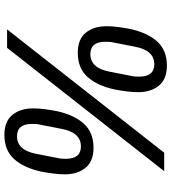

<svg xmlns="http://www.w3.org/2000/svg" viewBox="26 -776 762 853"><g transform="rotate(90 406.5 -349.0)"><path d="M110 0 658 -698H740L192 0ZM220 -370Q282 -370 298 -456L317 -553Q319 -561 319.5 -570.5Q320 -580 320 -587Q320 -654 265 -654Q203 -654 187 -568L168 -471Q166 -463 165.5 -453.5Q165 -444 165 -437Q165 -370 220 -370ZM214 -314Q154 -314 125 -349.5Q96 -385 96 -442Q96 -465 99.5 -492.5Q103 -520 108 -546Q125 -624 164 -667Q203 -710 271 -710Q331 -710 360 -674.5Q389 -639 389 -582Q389 -559 385.5 -531.5Q382 -504 377 -478Q360 -400 321 -357Q282 -314 214 -314ZM585 -44Q647 -44 663 -130L682 -227Q684 -235 684.5 -244.5Q685 -254 685 -261Q685 -328 630 -328Q568 -328 552 -242L533 -145Q531 -137 530.5 -127.5Q530 -118 530 -111Q530 -44 585 -44ZM579 12Q519 12 490 -23.5Q461 -59 461 -116Q461 -139 464.5 -166.5Q468 -194 473 -220Q490 -298 529 -341Q568 -384 636 -384Q696 -384 725 -348.5Q754 -313 754 -256Q754 -233 750.5 -205.5Q747 -178 742 -152Q725 -74 686 -31Q647 12 579 12Z"/></g></svg>

Font: IBM Plex Sans Cond Text
Style: Italic
Weight: 450
Width: 3
Italic angle: -11°
Designer: Mike Abbink, Paul van der Laan, Pieter van Rosmalen
Foundry: Bold Monday
Version: Version 1.3